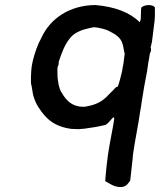

<svg xmlns="http://www.w3.org/2000/svg" viewBox="-20 -623 634 761"><path d="M105 -354C103 -339 102 -305 103 -292C107 -277 108 -262 111 -248C116 -229 123 -212 133 -197C162 -152 195 -121 264 -112H270C277 -112 283 -111 291 -111C298 -112 306 -112 315 -113C345 -117 370 -121 398 -128C411 -135 418 -148 429 -158C429 -158 429 -159 430 -159L433 -153C426 -106 415 -59 408 -10L403 30C400 53 399 73 397 95C415 104 434 121 464 118C483 115 488 103 496 93C499 72 500 53 503 30C505 17 506 3 507 -10C515 -68 528 -126 536 -184C538 -195 540 -205 541 -215C547 -257 555 -300 563 -341L566 -362C567 -370 568 -377 570 -386L574 -411C579 -419 580 -428 577 -436C577 -438 578 -440 579 -442C580 -447 580 -451 582 -455L593 -543C594 -554 594 -565 594 -576V-594C584 -607 552 -605 540 -593L539 -582C539 -571 538 -559 538 -548C537 -543 535 -538 534 -535C494 -574 436 -596 359 -603C259 -603 179 -551 144 -473C129 -446 118 -415 110 -382C109 -376 107 -369 106 -362ZM208 -356 209 -358C209 -361 212 -364 212 -367C213 -371 212 -375 213 -379C225 -415 238 -451 262 -477C281 -498 312 -507 341 -513C345 -514 349 -515 352 -515C355 -515 358 -515 361 -514H365C380 -511 394 -508 406 -503C432 -490 458 -478 466 -448C470 -437 470 -423 474 -412C474 -409 474 -405 473 -401L469 -369C467 -360 465 -351 464 -341C459 -321 454 -299 447 -280C440 -279 435 -273 430 -267L418 -255C409 -247 403 -238 394 -232C374 -214 347 -205 317 -200H306C264 -201 241 -227 225 -255C218 -265 216 -273 213 -285C212 -289 211 -294 211 -297C209 -304 209 -312 208 -320C208 -325 207 -349 208 -356Z"/></svg>

Font: Hussar Pisanka
Style: Kur
Weight: 400
Designer: Robert Jablonski
Foundry: Cannot Into Space Fonts
Version: Version 1.070